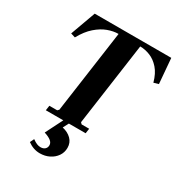

<svg xmlns="http://www.w3.org/2000/svg" viewBox="-212 -805 1102 1190"><g transform="rotate(30 339.0 -210.0)"><path d="M663 -670 678 -491 644 -481Q628 -539 598.5 -572.5Q569 -606 533 -620.5Q497 -635 461 -635L378 -45L388 -35H442L437 0H152L157 -35H213L223 -45L306 -635Q270 -635 230.5 -620.5Q191 -606 152.5 -572.5Q114 -539 82 -481L50 -491L115 -670ZM179 191Q197 204 210.5 209.5Q224 215 237 215Q257 215 268.5 204.5Q280 194 280 177Q280 160 264.5 147Q249 134 215 123L277 0H317L296 40Q336 49 360.5 73.5Q385 98 385 135Q385 168 367 194Q349 220 319 235Q289 250 252 250Q206 250 165 220Z"/></g></svg>

Font: Brygada 1918
Style: Italic
Weight: 400
Italic angle: -8°
Designer: Mateusz Machalski | Borys Kosmynka | Przemek Hoffer
Foundry: NIEPODLEGLA 2018
Version: Version 3.006